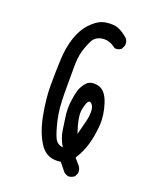

<svg xmlns="http://www.w3.org/2000/svg" viewBox="-148 -847 796 977"><g transform="rotate(20 250.0 -358.5)"><path d="M344.7 43Q329.1 41 317.4 31.2L281.2 -13.7Q209 -2 170.9 -58.1Q132.8 -114.3 116.2 -202.1Q99.6 -290 99.6 -359.4Q99.6 -428.7 102.5 -499Q105.5 -569.3 124 -623.5Q142.6 -677.7 173.8 -710Q205.1 -742.2 231.4 -752Q257.8 -761.7 294.4 -759.8Q331.1 -757.8 376 -718.8Q389.6 -703.1 385.7 -679.7L376 -660.2Q362.3 -648.4 340.8 -650.4Q304.7 -679.7 266.6 -674.8Q228.5 -669.9 212.9 -637.7Q197.3 -605.5 188.5 -572.8Q179.7 -540 179.7 -487.3Q179.7 -434.6 179.7 -349.6Q179.7 -264.6 193.4 -206.1Q207 -147.5 220.2 -118.7Q233.4 -89.8 265.6 -85.9Q242.2 -126 236.3 -162.1Q230.5 -198.2 225.1 -238.8Q219.7 -279.3 224.1 -316.9Q228.5 -354.5 236.3 -380.9Q244.1 -407.2 264.6 -429.7Q285.2 -452.1 326.2 -443.4Q367.2 -434.6 387.7 -372.6Q408.2 -310.5 403.8 -253.4Q399.4 -196.3 385.7 -149.4Q372.1 -102.5 344.7 -59.6L374 -25.4Q385.7 -9.8 383.8 11.7L374 31.2Q360.4 41 344.7 43ZM312.5 -175.8Q323.2 -219.7 331.1 -248.5Q338.9 -277.3 338.9 -304.2Q338.9 -331.1 327.6 -343.8Q316.4 -356.4 307.6 -347.7Q298.8 -338.9 291 -299.8Q283.2 -260.7 312.5 -175.8Z"/></g></svg>

Font: NaikaiFont
Style: Regular
Weight: 400
Version: Version 1.67